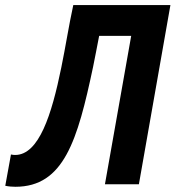

<svg xmlns="http://www.w3.org/2000/svg" viewBox="-57 -713 679 743"><path d="M2.4 9.8C190.4 9.8 243.2 -170.4 303.2 -454.1C311.5 -494.1 318.8 -534.2 326.7 -574.2H450.7L349.1 0H480.5L602.5 -693.4H226.6C209 -612.8 196.8 -532.2 180.2 -451.7C143.1 -269.5 93.8 -113.3 1.5 -113.3C-3.4 -113.3 -8.8 -113.8 -14.6 -115.2L-36.6 5.9C-22.9 8.8 -9.8 9.8 2.4 9.8Z"/></svg>

Font: Cascadia Code NF
Style: Bold Italic
Weight: 700
Italic angle: -10°
Monospace: yes
Designer: Aaron Bell
Foundry: Saja Typeworks
Version: Version 2404.023